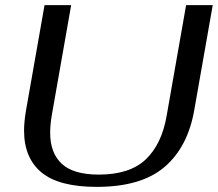

<svg xmlns="http://www.w3.org/2000/svg" viewBox="-20 -720 851 750"><path d="M74 -210Q74 -245 82 -291L154 -700H258L182 -268Q176 -232 176 -201Q176 -122 221.5 -80Q267 -38 366 -38Q487 -38 549.5 -97.5Q612 -157 631 -268L707 -700H811L739 -291Q714 -146 623 -68Q532 10 358 10Q210 10 142 -46.5Q74 -103 74 -210Z"/></svg>

Font: Fahkwang
Style: Italic
Weight: 400
Italic angle: -10°
Version: Version 1.000; ttfautohint (v1.6)